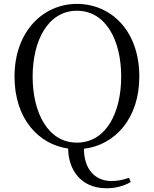

<svg xmlns="http://www.w3.org/2000/svg" viewBox="-20 -690 807 1006"><path d="M615 -288.7C615 -99.7 536 57.3 383 57.3C231 57.3 151 -99.7 151 -288.7C151 -476.7 231.1 -633.7 383 -633.7C536 -633.7 615 -476.7 615 -288.7ZM337 88.3C338 195.3 400 296.3 538 296.4C581 296.4 627.9 286.4 664.9 263.4L656 241.4C625 252.4 597.9 258.4 564 258.4C475.9 258.4 419.9 194.3 419.9 89.4C581 70.3 710 -67.7 710 -288.7C710 -529.6 561 -669.6 383 -669.6C206.1 -669.6 56.1 -525.7 56.1 -288.7C56.1 -68.8 181.1 66.3 337 88.3Z"/></svg>

Font: YuFanDanQingSong
Style: Regular
Weight: 100
Foundry: 余繁
Version: Version 1.0